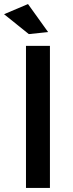

<svg xmlns="http://www.w3.org/2000/svg" viewBox="-45 -926 359 946"><path d="M83 -700V0H201V-700ZM93 -906 -25 -856 97 -758 192 -768Z"/></svg>

Font: Argentum Sans
Style: Regular
Weight: 400
Designer: Julieta Ulanovsky
Foundry: Julieta Ulanovsky
Version: Version 5.001;March 29, 2019;FontCreator 11.5.0.2425 64-bit